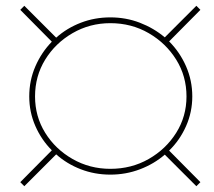

<svg xmlns="http://www.w3.org/2000/svg" viewBox="-20 -649 740 663"><path d="M658 -6 549 -115Q512 -83 463.5 -64.5Q415 -46 361 -46Q307 -46 259 -64.5Q211 -83 174 -116L64 -6L50 -20L159 -130Q123 -166 102 -214Q81 -262 81 -316Q81 -371 102 -419.5Q123 -468 159 -505L50 -615L64 -629L174 -519Q211 -552 259 -570.5Q307 -589 361 -589Q415 -589 463 -570.5Q511 -552 549 -520L658 -629L672 -615L564 -506Q601 -469 622.5 -420Q644 -371 644 -316Q644 -262 622.5 -213.5Q601 -165 564 -129L672 -20ZM361 -66Q434 -66 493.5 -100Q553 -134 588.5 -190.5Q624 -247 624 -316Q624 -386 588.5 -443Q553 -500 493.5 -534.5Q434 -569 361 -569Q290 -569 230.5 -534.5Q171 -500 136 -443Q101 -386 101 -316Q101 -247 136 -190.5Q171 -134 230.5 -100Q290 -66 361 -66Z"/></svg>

Font: Montserrat Thin
Style: Italic
Weight: 100
Italic angle: -11.3°
Designer: Julieta Ulanovsky
Foundry: Julieta Ulanovsky
Version: Version 9.000; ttfautohint (v1.8.4.7-5d5b)